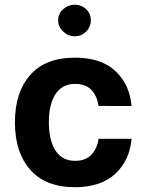

<svg xmlns="http://www.w3.org/2000/svg" viewBox="-20 -779 621 804"><path d="M293.9 -537.6C211.9 -537.6 149.4 -513.7 106.9 -465.3C64 -417 42.5 -350.6 42.5 -266.6C42.5 -182.6 64 -116.2 106.9 -67.9C149.4 -19.5 211.9 4.9 293.9 4.9C366.7 4.9 422.9 -14.2 463.4 -51.8C503.4 -89.4 525.9 -138.2 530.8 -197.8H392.6C389.2 -171.9 379.9 -150.4 363.8 -132.3C347.7 -114.3 324.2 -105.5 293.9 -105.5C214.4 -105.5 184.6 -178.7 184.6 -267.6C184.6 -355.5 215.3 -427.7 293.9 -427.7C324.2 -427.7 347.7 -418.9 363.8 -401.4C379.9 -383.3 389.2 -361.3 392.6 -335.4L530.8 -335C525.9 -395 503.4 -443.8 463.4 -481.4C422.9 -519 366.7 -537.6 293.9 -537.6ZM223.6 -694.3C223.6 -675.8 230.5 -660.2 244.6 -647C258.3 -633.8 274.4 -627 293 -627C311.5 -627 327.6 -633.8 340.8 -647C354 -660.2 360.4 -675.8 360.4 -694.3C360.4 -712.4 354 -728 340.8 -740.7C327.6 -752.9 311.5 -759.3 293 -759.3C274.4 -759.3 258.3 -752.9 244.6 -740.7C230.5 -728 223.6 -712.4 223.6 -694.3Z"/></svg>

Font: Estedad Bold
Style: Regular
Weight: 700
Designer: Amin Abedi
Version: Version 7.3